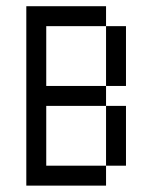

<svg xmlns="http://www.w3.org/2000/svg" viewBox="-20 -582 478 602"><path d="M312.5 -500H375V-312.5H312.5ZM312.5 -250H375V-62.5H312.5ZM62.5 -562.5H312.5V-500H125V-312.5H312.5V-250H125V-62.5H312.5V0H62.5Z"/></svg>

Font: Pixel Operator
Style: Regular
Weight: 400
Designer: Jayvee Enaguas (HarvettFox96)
Version: 2016.04.25